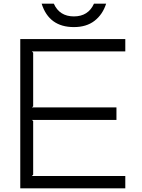

<svg xmlns="http://www.w3.org/2000/svg" viewBox="-20 -1022 770 1042"><path d="M660 -67V0H90V-810H660V-743H153L160 -736V-445L153 -439H612V-371H153L160 -365V-74L153 -67ZM490 -1002H556Q537 -943 493 -909Q449 -875 381 -875Q246 -875 206 -1002H272Q303 -933 381 -933Q459 -933 490 -1002Z"/></svg>

Font: Sinkin Sans 300 Light
Style: Regular
Weight: 300
Designer: Keith Bates
Foundry: K-Type
Version: Sinkin Sans (version 1.0)  by Keith Bates   •   © 2014   www